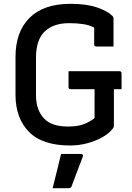

<svg xmlns="http://www.w3.org/2000/svg" viewBox="-20 -740 690 1003"><path d="M338 -368H604Q615 -368 615 -357V-274H575V-85Q575 -75 569 -68Q550 -43 514.5 -23Q479 -3 435.5 8.5Q392 20 346 20Q201 20 131 -51.5Q61 -123 61 -245V-443Q61 -573 134 -646.5Q207 -720 348 -720Q434 -720 489 -700.5Q544 -681 568 -656Q573 -651 573 -642V-497H483Q472 -497 472 -508V-596Q447 -609 414.5 -614Q382 -619 341 -619Q259 -619 213.5 -575.5Q168 -532 168 -438V-243Q168 -202 179.5 -171Q191 -140 212 -119Q231 -100 261 -89.5Q291 -79 337 -79Q394 -79 430 -96.5Q466 -114 474 -124V-274H349Q338 -274 338 -285ZM299 64H402Q408 64 411.5 67.5Q415 71 413 77Q397 120 384 153.5Q371 187 354 233Q353 237 349.5 240Q346 243 339 243H255Q267 194 278 150.5Q289 107 299 64Z"/></svg>

Font: Recursive Sn Lnr St Med
Style: Regular
Weight: 500
Version: Version 1.085;hotconv 1.1.0;makeotfexe 2.6.0; ttfautohint (v